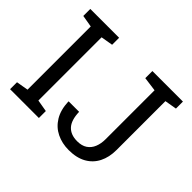

<svg xmlns="http://www.w3.org/2000/svg" viewBox="-151 -952 1203 1203"><g transform="rotate(45 450.5 -350.5)"><path d="M39.6 0V-61.5L119.1 -75.2V-635.3L39.6 -648.9V-710.9H294.9V-648.9L215.3 -635.3V-75.2L294.9 -61.5V0ZM568.8 10.3Q509.8 10.3 461.7 -13.2Q413.6 -36.6 384.5 -84Q355.5 -131.3 352.5 -202.6L353.5 -205.6H445.8Q447.8 -133.8 478.8 -100.1Q509.8 -66.4 567.4 -66.4Q607.9 -66.4 633.8 -83.7Q659.7 -101.1 672.1 -131.6Q684.6 -162.1 684.6 -201.7V-635.3L589.8 -647.9V-710.9H860.4V-648.9L780.8 -635.3V-201.7Q780.8 -138.2 756.6 -90.3Q732.4 -42.5 685.3 -16.1Q638.2 10.3 568.8 10.3Z"/></g></svg>

Font: Roboto Slab LO
Style: Regular
Weight: 400
Designer: Google
Version: Version 2.000